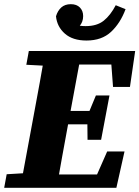

<svg xmlns="http://www.w3.org/2000/svg" viewBox="-30 -899 667 919"><path d="M-10 0 2 -65 136 -73H151L145 0ZM67 0 133 -356Q147 -430 160.5 -505Q174 -580 187 -655H361L295 -299Q281 -224 267.5 -149Q254 -74 241 0ZM96 -589 108 -655H253L246 -582H230ZM176 0 181 -64H504L413 -15L483 -174H566L527 0ZM222 -304 227 -368H421L415 -304ZM280 -590 286 -655H617L592 -483H511L499 -643L562 -590ZM389 -230 388 -327 390 -348 429 -442H494L454 -230ZM384 -705Q318 -705 280.5 -738Q243 -771 238 -821Q246 -848 263.5 -863.5Q281 -879 309 -879Q337 -879 352.5 -863Q368 -847 368 -822Q368 -794 350.5 -774Q333 -754 303 -745L288 -798Q310 -787 331.5 -780.5Q353 -774 380 -774Q434 -774 466.5 -800Q499 -826 524 -874L571 -855Q546 -788 501.5 -746.5Q457 -705 384 -705Z"/></svg>

Font: Source Serif 4 ExtraBold
Style: Italic
Weight: 800
Italic angle: -12°
Designer: Frank Grießhammer
Foundry: Adobe Systems Incorporated
Version: Version 4.004;hotconv 1.0.116;makeotfexe 2.5.65601